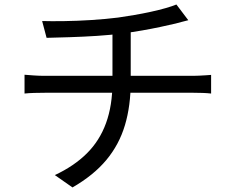

<svg xmlns="http://www.w3.org/2000/svg" viewBox="-20 -788 1040 849"><path d="M166.3 -695Q204.1 -693.8 262.4 -694.6Q320.7 -695.4 384.7 -699.5Q448.6 -703.6 502.4 -710.4Q536.3 -715.2 573.7 -721.6Q611.1 -728 646.8 -735.8Q682.5 -743.6 712 -752Q741.6 -760.4 760 -768.1L812.6 -698.6Q796.2 -694.6 782.2 -690.8Q768.1 -686.9 756.5 -683.9Q727.6 -677.1 689.1 -668.9Q650.7 -660.7 608.3 -653.3Q565.9 -646 525.4 -640.6Q469.6 -633.2 408.2 -629.3Q346.8 -625.4 288.8 -623.6Q230.9 -621.7 186 -620.7ZM222.5 -13.8Q307.6 -53.6 364.1 -109.8Q420.6 -165.9 448.9 -243.8Q477.3 -321.7 477.3 -424.9Q477.3 -424.9 477.3 -453.4Q477.3 -481.8 477.3 -532.5Q477.3 -583.3 477.3 -651.6L558 -662.5Q558 -639.2 558 -608.3Q558 -577.5 558 -545.4Q558 -513.4 558 -486.4Q558 -459.4 558 -442.7Q558 -426.1 558 -426.1Q558 -319.9 532.4 -234.3Q506.9 -148.7 450.5 -80.9Q394.1 -13.1 300.6 40.8ZM88.5 -457.5Q105.4 -456.1 129.4 -454.4Q153.4 -452.7 176.1 -452.7Q189.8 -452.7 228.8 -452.7Q267.8 -452.7 323.5 -452.7Q379.1 -452.7 442.5 -452.7Q505.9 -452.7 569.5 -452.7Q633.1 -452.7 688.1 -452.7Q743 -452.7 782 -452.7Q821 -452.7 834.2 -452.7Q845.2 -452.7 859.7 -453.4Q874.2 -454.1 888.7 -455Q903.1 -455.8 913.5 -456.8V-374.4Q897 -376.4 875.9 -377.1Q854.9 -377.8 836 -377.8Q823.2 -377.8 784.4 -377.8Q745.6 -377.8 690.1 -377.8Q634.7 -377.8 571.2 -377.8Q507.7 -377.8 443.9 -377.8Q380.1 -377.8 324.3 -377.8Q268.4 -377.8 229.7 -377.8Q191 -377.8 177.8 -377.8Q153.9 -377.8 130.3 -377.1Q106.6 -376.4 88.5 -374.4Z"/></svg>

Font: Noto Sans SC Thin
Style: Regular
Weight: 100
Designer: Ryoko NISHIZUKA 西塚涼子 (kana, bopomofo & ideographs); Paul D. Hunt (Latin, Greek & Cyrillic); Sandoll Communications 산돌커뮤니
Foundry: Adobe
Version: Version 2.004-H2;hotconv 1.0.118;makeotfexe 2.5.65603